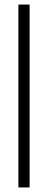

<svg xmlns="http://www.w3.org/2000/svg" viewBox="-20 -820 210 840"><path d="M60.5 0V-800H109.5V0Z"/></svg>

Font: Big Shoulders Text ExtraLight
Style: Regular
Weight: 250
Version: Version 2.002